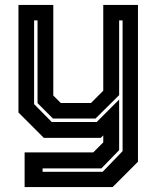

<svg xmlns="http://www.w3.org/2000/svg" viewBox="-20 -560 643 780"><path d="M158 0 55 -103V-540H196.5V-172L227 -141.5H349.5L399.5 -191.5V-540H540.5V97L437.5 200H80V59H359L399.5 18.5V-10L389.5 0ZM153 138H397L478 54V-477H464V-173.5L368 -78.5H195L132.5 -141V-477H118.5V-137L190 -64.5H373L464 -155.5V50L392 124H153Z"/></svg>

Font: Tourney
Style: Bold
Weight: 700
Designer: Tyler Finck
Foundry: Etcetera Type Co
Version: Version 1.015